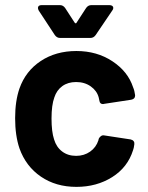

<svg xmlns="http://www.w3.org/2000/svg" viewBox="-20 -721 577 749"><path d="M56 -142Q39 -192 39 -260Q39 -327 56 -376Q80 -444 139 -483Q198 -522 278 -522Q358 -522 418.5 -482Q479 -442 499 -381Q505 -367 507 -350V-348Q507 -335 492 -332L387 -316L382 -315Q370 -315 368 -327L365 -341Q358 -367 334 -384Q310 -401 277 -401Q245 -401 223 -385Q201 -369 192 -341Q181 -311 181 -259Q181 -207 191 -177Q200 -147 222.5 -130Q245 -113 277 -113Q308 -113 331.5 -129.5Q355 -146 364 -174L365 -179Q366 -183 372 -188.5Q378 -194 385 -193L490 -177Q498 -175 501.5 -170Q505 -165 504 -158Q502 -142 499 -135Q478 -68 417.5 -30Q357 8 278 8Q198 8 139.5 -32Q81 -72 56 -142ZM194 -584 131 -680Q128 -686 128 -690Q128 -695 131.5 -698Q135 -701 142 -701H214Q226 -701 234 -690L271 -633Q273 -630 275.5 -630Q278 -630 279 -633L316 -690Q324 -701 336 -701H407Q414 -701 418 -698Q422 -695 422 -690Q422 -685 418 -680L353 -584Q345 -573 333 -573H214Q202 -573 194 -584Z"/></svg>

Font: Barlow
Style: Bold
Weight: 700
Designer: Jeremy Tribby
Foundry: Jeremy Tribby
Version: Version 1.101 August 23, 2024